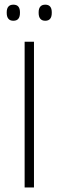

<svg xmlns="http://www.w3.org/2000/svg" viewBox="-20 -822 257 842"><path d="M129 0H88V-639H129ZM38.5 -731Q24 -731 16.8 -739.8Q9.5 -748.5 9.5 -765V-768.5Q9.5 -784.5 16.8 -793Q24 -801.5 38.5 -801.5Q53.5 -801.5 60.5 -793Q67.5 -784.5 67.5 -768.5V-765Q67.5 -748.5 60.5 -739.8Q53.5 -731 38.5 -731ZM178.5 -731Q164 -731 156.8 -739.8Q149.5 -748.5 149.5 -765V-768.5Q149.5 -784.5 156.8 -793Q164 -801.5 178.5 -801.5Q193 -801.5 200 -793Q207 -784.5 207 -768.5V-765Q207 -748.5 200 -739.8Q193 -731 178.5 -731Z"/></svg>

Font: Anek Tamil ExtraLight
Style: Regular
Weight: 250
Version: Version 1.003